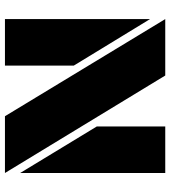

<svg xmlns="http://www.w3.org/2000/svg" viewBox="24 -712 688 776"><g transform="rotate(90 368.0 -324.0)"><path d="M679.2 0H449.7L57.1 -647.9H285.2ZM57.1 0V-586.4L245.1 -278.3V0ZM679.2 -647.9V-61.5L491.2 -371.1V-647.9Z"/></g></svg>

Font: Black Ops One [rus by aLiNcE]
Style: Regular
Weight: 400
Designer: James Grieshaber
Foundry: James Grieshaber
Version: Version 1.002;May 25, 2024;FontCreator 13.0.0.2680 64-bit